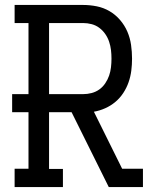

<svg xmlns="http://www.w3.org/2000/svg" viewBox="-20 -755 640 775"><path d="M39 0V-74H95V-302H29V-375H95V-662H39V-735H315Q343 -735 370.5 -729.5Q398 -724 422 -710Q446 -696 464.5 -674.5Q483 -653 494 -627.5Q505 -602 509 -574Q513 -546 513 -518Q513 -494 510 -470Q507 -446 499 -423Q491 -400 477.5 -379.5Q464 -359 445.5 -343.5Q427 -328 404.5 -318Q382 -308 359 -304L473 -74H557V0H419L269 -302H178V-73H234V0ZM315 -375Q333 -375 350 -379.5Q367 -384 381 -394Q395 -404 405 -419Q415 -434 420.5 -450Q426 -466 428 -483.5Q430 -501 430 -518Q430 -536 428 -553Q426 -570 420.5 -586.5Q415 -603 405 -617.5Q395 -632 381 -642.5Q367 -653 350 -657.5Q333 -662 315 -662H178V-375Z"/></svg>

Font: Iosevka HT Extended
Style: Regular
Weight: 400
Width: 7
Monospace: yes
Designer: Belleve Invis
Foundry: Belleve Invis
Version: Version 32.3.0; ttfautohint (v1.8.4)